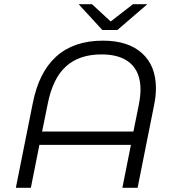

<svg xmlns="http://www.w3.org/2000/svg" viewBox="-20 -901 841 921"><path d="M728 -477Q728 -440 719 -396L640 0H567L608 -206H169L128 0H56L137 -405Q196 -706 474 -706Q594 -706 661 -646Q728 -586 728 -477ZM654 -471Q654 -554 606 -597Q558 -640 467 -640Q360 -640 296.5 -582.5Q233 -525 209 -403L182 -270H620L646 -399Q654 -441 654 -471ZM687 -881 543 -757H471L357 -881H421L511 -798L618 -881Z"/></svg>

Font: Montserrat Alternates
Style: Italic
Weight: 400
Italic angle: -11.3°
Designer: Julieta Ulanovsky
Foundry: Julieta Ulanovsky
Version: Version 7.200